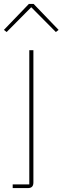

<svg xmlns="http://www.w3.org/2000/svg" viewBox="-45 -763 320 983"><path d="M103 -743 -25 -610 -11 -599 115 -726 241 -599 255 -610 127 -743ZM20 200H97C117 200 126 191 126 171V-506H105V181H20Z"/></svg>

Font: IBM Plex Thai Thin
Style: Regular
Weight: 100
Designer: Mike Abbink, Paul van der Laan, Pieter van Rosmalen, Ben Mitchell, Mark Frömberg
Foundry: Bold Monday
Version: Version 1.0